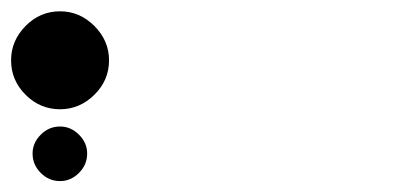

<svg xmlns="http://www.w3.org/2000/svg" viewBox="-24 -691 711 343"><path d="M83.3 -465Q102.5 -465 117.1 -450.4Q131.7 -435.8 131.7 -416.7Q131.7 -396.7 117.1 -382.1Q102.5 -367.5 83.3 -367.5Q63.3 -367.5 48.8 -382.1Q34.2 -396.7 34.2 -416.7Q34.2 -435.8 48.8 -450.4Q63.3 -465 83.3 -465ZM83.3 -670.8Q118.3 -670.8 144.6 -644.6Q170.8 -618.3 170.8 -583.3Q170.8 -547.5 144.6 -521.7Q118.3 -495.8 83.3 -495.8Q47.5 -495.8 21.7 -521.7Q-4.2 -547.5 -4.2 -583.3Q-4.2 -618.3 21.7 -644.6Q47.5 -670.8 83.3 -670.8Z"/></svg>

Font: 0xA000-Dots-Mono
Style: Dots-Mono
Weight: 400
Version: Version 0.1